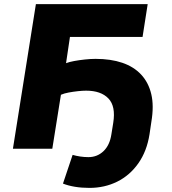

<svg xmlns="http://www.w3.org/2000/svg" viewBox="-20 -725 838 936"><path d="M416 191Q378 191 345 185.5Q312 180 287 170L334 30Q351 35 371 38Q391 41 411 41Q454 41 484.5 12Q515 -17 523 -70L532 -126Q545 -207 508.5 -245Q472 -283 400 -283Q382 -283 359.5 -280.5Q337 -278 315 -274Q293 -270 277 -263L235 0H43L155 -705H700L675 -545H321L302 -417Q317 -423 341.5 -427.5Q366 -432 394 -435Q422 -438 446 -438Q520 -438 576 -419Q632 -400 668 -361.5Q704 -323 717.5 -266Q731 -209 718 -132L709 -71Q696 12 654.5 71Q613 130 551.5 160.5Q490 191 416 191Z"/></svg>

Font: Nunito Sans 7pt Black
Style: Italic
Weight: 900
Italic angle: -9°
Version: Version 3.101;gftools[0.9.27]